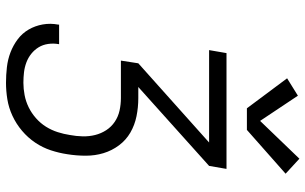

<svg xmlns="http://www.w3.org/2000/svg" viewBox="-209 -809 1018 640"><g transform="rotate(90 300.0 -489.0)"><path d="M256 0Q230 0 204 -3Q178 -6 154.5 -15Q131 -24 111 -39Q91 -54 78.5 -75.5Q66 -97 61.5 -122.5Q57 -148 62 -174Q62 -175 62 -176Q62 -177 62 -177H127Q127 -177 127 -176.5Q127 -176 127 -175Q124 -158 126.5 -140.5Q129 -123 137.5 -109Q146 -95 159 -84.5Q172 -74 188 -68Q204 -62 221 -60Q238 -58 256 -58Q276 -58 297 -62Q318 -66 337.5 -75.5Q357 -85 374 -100Q391 -115 402.5 -133.5Q414 -152 420.5 -172.5Q427 -193 430 -213Q434 -234 434.5 -255.5Q435 -277 430 -297Q425 -317 414 -334Q403 -351 386 -362.5Q369 -374 348.5 -378.5Q328 -383 307 -383H182L191 -441L455 -677H147L157 -735H543L533 -677L270 -441H307Q338 -441 367.5 -435Q397 -429 422 -414.5Q447 -400 464.5 -376.5Q482 -353 490.5 -325Q499 -297 499 -266Q499 -235 494 -204Q490 -177 481 -149.5Q472 -122 455.5 -97.5Q439 -73 416 -53.5Q393 -34 366 -21.5Q339 -9 311 -4.5Q283 0 256 0ZM341 -803 241 -937 299 -973 383 -847 509 -978 559 -932 413 -803Z"/></g></svg>

Font: Iosevka Curly Light Extended
Style: Italic
Weight: 300
Width: 7
Italic angle: -9°
Monospace: yes
Designer: Belleve Invis
Foundry: Belleve Invis
Version: Version 11.1.0; ttfautohint (v1.8.3)